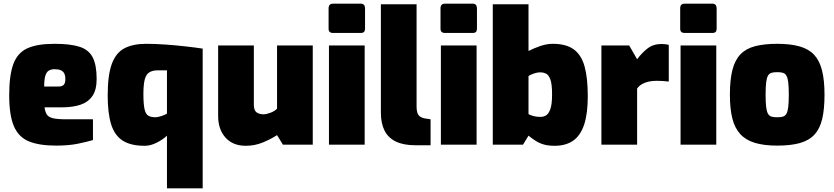

<svg xmlns="http://www.w3.org/2000/svg" viewBox="-20 -786 4529 1043"><path d="M285 5Q193 5 137 -18Q81 -41 55.5 -100.5Q30 -160 30 -268Q30 -379 53 -439.5Q76 -500 129.5 -524Q183 -548 276 -548Q362 -548 412 -532Q462 -516 483.5 -474.5Q505 -433 505 -357Q505 -298 482 -264.5Q459 -231 417 -217Q375 -203 318 -203H222Q225 -179 234 -164.5Q243 -150 267 -144Q291 -138 338 -138H485V-25Q450 -15 401.5 -5Q353 5 285 5ZM220 -316H297Q317 -316 326 -325Q335 -334 335 -356Q335 -375 329 -387Q323 -399 310 -404.5Q297 -410 276 -410Q257 -410 244.5 -402Q232 -394 226 -373.5Q220 -353 220 -316Z M887 237V-49Q865 -28 831.5 -11Q798 6 766 6Q690 6 646 -22.5Q602 -51 583.5 -111.5Q565 -172 565 -268Q565 -378 587.5 -439Q610 -500 656.5 -524Q703 -548 774 -548Q822 -548 878.5 -544Q935 -540 988 -534Q1041 -528 1081 -522V237ZM825 -149Q837 -149 858 -156Q879 -163 887 -169V-404H837Q808 -404 790.5 -392.5Q773 -381 766 -353Q759 -325 759 -275Q759 -219 765.5 -192Q772 -165 786.5 -157Q801 -149 825 -149Z M1315 6Q1245 6 1205 -38.5Q1165 -83 1165 -156V-539H1359V-217Q1359 -186 1374 -175.5Q1389 -165 1412 -165Q1427 -165 1450.5 -174Q1474 -183 1485 -196V-539H1679V0H1517L1485 -52Q1451 -30 1407.5 -12Q1364 6 1315 6Z M1789 -607Q1765 -607 1765 -630V-741Q1765 -766 1789 -766H1941Q1952 -766 1957.5 -759Q1963 -752 1963 -741V-630Q1963 -607 1941 -607ZM1767 0V-539H1961V0Z M2236 3Q2172 3 2130.5 -17Q2089 -37 2069 -76.5Q2049 -116 2049 -175V-763H2243V-205Q2243 -186 2247.5 -173Q2252 -160 2261.5 -153Q2271 -146 2286 -143L2319 -138V3Z M2397 -607Q2373 -607 2373 -630V-741Q2373 -766 2397 -766H2549Q2560 -766 2565.5 -759Q2571 -752 2571 -741V-630Q2571 -607 2549 -607ZM2375 0V-539H2569V0Z M2993 6Q2959 6 2934.5 -1Q2910 -8 2890.5 -20.5Q2871 -33 2851 -49L2821 0H2657V-763H2851V-509Q2878 -523 2913.5 -535.5Q2949 -548 2983 -548Q3055 -548 3096.5 -518Q3138 -488 3155.5 -425.5Q3173 -363 3173 -263Q3173 -168 3153 -108.5Q3133 -49 3093 -21.5Q3053 6 2993 6ZM2917 -151Q2932 -151 2946 -159Q2960 -167 2969.5 -193Q2979 -219 2979 -273Q2979 -330 2969.5 -355Q2960 -380 2945.5 -386.5Q2931 -393 2917 -393Q2898 -393 2878.5 -386Q2859 -379 2851 -373V-166Q2862 -160 2878 -155.5Q2894 -151 2917 -151Z M3247 0V-539H3398L3441 -464Q3465 -497 3496.5 -522Q3528 -547 3573 -547Q3581 -547 3592 -546Q3603 -545 3613 -542V-343Q3596 -345 3578.5 -346Q3561 -347 3547 -347Q3523 -347 3503 -342.5Q3483 -338 3467.5 -329Q3452 -320 3441 -305V0Z M3699 -607Q3675 -607 3675 -630V-741Q3675 -766 3699 -766H3851Q3862 -766 3867.5 -759Q3873 -752 3873 -741V-630Q3873 -607 3851 -607ZM3677 0V-539H3871V0Z M4202 5Q4130 5 4080.5 -10Q4031 -25 4001 -58Q3971 -91 3958 -143.5Q3945 -196 3945 -271Q3945 -352 3958.5 -405.5Q3972 -459 4002 -490.5Q4032 -522 4081.5 -535Q4131 -548 4202 -548Q4274 -548 4323.5 -534Q4373 -520 4402.5 -488.5Q4432 -457 4445.5 -403.5Q4459 -350 4459 -271Q4459 -193 4446.5 -140Q4434 -87 4404.5 -55Q4375 -23 4325.5 -9Q4276 5 4202 5ZM4202 -149Q4221 -149 4233 -152.5Q4245 -156 4252 -168Q4259 -180 4262 -205Q4265 -230 4265 -272Q4265 -314 4262 -338.5Q4259 -363 4252 -375Q4245 -387 4233 -390.5Q4221 -394 4202 -394Q4183 -394 4171 -390.5Q4159 -387 4152 -375Q4145 -363 4142 -338.5Q4139 -314 4139 -272Q4139 -230 4142 -205Q4145 -180 4152 -168Q4159 -156 4171 -152.5Q4183 -149 4202 -149Z"/></svg>

Font: Exo Thin Black
Style: Regular
Weight: 900
Version: Version 2.000